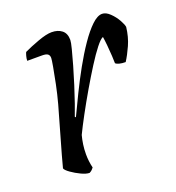

<svg xmlns="http://www.w3.org/2000/svg" viewBox="-99 -581 607 661"><g transform="rotate(-20 204.5 -250.0)"><path d="M119 0Q107 0 89 -8.5Q71 -17 55.5 -28Q40 -39 38 -46Q41 -59 50 -90.5Q59 -122 71.5 -166Q84 -210 98 -259Q107 -292 114 -326Q121 -360 125.5 -385.5Q130 -411 130 -417Q130 -427 124 -431.5Q118 -436 103 -436H49Q49 -444 51.5 -453Q54 -462 56 -466Q79 -477 110.5 -488.5Q142 -500 161 -500Q184 -500 198.5 -488.5Q213 -477 213 -453Q213 -445 207 -421.5Q201 -398 192 -366.5Q183 -335 172.5 -302Q162 -269 152.5 -241.5Q143 -214 137 -199L140 -196Q156 -230 176 -271Q196 -312 218.5 -352.5Q241 -393 264 -426.5Q287 -460 308 -480Q329 -500 346 -500Q360 -500 374.5 -486Q389 -472 398.5 -455Q408 -438 409 -429Q405 -394 392 -365Q379 -336 366 -316Q353 -316 343.5 -318.5Q334 -321 330 -325Q330 -333 329 -352Q328 -371 326 -391.5Q324 -412 322 -424Q313 -421 296 -399.5Q279 -378 257.5 -344Q236 -310 213.5 -271.5Q191 -233 171 -196Q151 -159 138 -132Q134 -117 131.5 -100Q129 -83 129 -64Q129 -39 135 -14Q133 -11 129 -7Q125 -3 119 0Z"/></g></svg>

Font: Texturina 72pt 72pt Regular
Style: Italic
Weight: 400
Italic angle: -11°
Designer: Guillermo Torres Carreño
Foundry: Omnibus-Type
Version: Version 1.002; ttfautohint (v1.8.3)